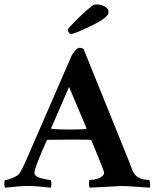

<svg xmlns="http://www.w3.org/2000/svg" viewBox="-33 -869 719 893"><path d="M282.2 -730.5Q282.2 -736.3 324.7 -778.3Q367.2 -820.3 399.4 -844.7Q407.2 -848.6 417 -848.6Q434.6 -848.6 453.1 -839.4Q471.7 -830.1 471.7 -811.5Q471.7 -788.1 392.6 -749.5Q313.5 -710.9 295.9 -710.9Q291 -710.9 286.6 -718.3Q282.2 -725.6 282.2 -730.5ZM91.8 -130.9 299.8 -609.4Q304.7 -620.1 316.4 -633.3Q328.1 -646.5 335.9 -646.5Q351.6 -646.5 356.4 -639.6L556.6 -144.5Q563.5 -128.9 571.8 -106.4Q580.1 -84 584 -74.2Q601.6 -32.2 661.1 -32.2Q665 -25.4 665.5 -12.2Q666 1 663.1 3.9Q654.3 3.9 606 0Q557.6 -3.9 532.2 -3.9Q525.4 -3.9 384.8 3.9Q380.9 0 380.9 -16.1Q380.9 -32.2 384.8 -32.2Q421.9 -32.2 442.4 -49.8Q451.2 -56.6 451.2 -66.4Q451.2 -70.3 436.5 -107.4Q421.9 -144.5 407.2 -179.7L392.6 -214.8Q388.7 -218.8 385.7 -218.8Q367.2 -219.7 292 -219.7Q224.6 -219.7 190.4 -218.8Q185.5 -218.8 183.6 -213.9Q159.2 -159.2 148.4 -131.8Q127 -78.1 127 -65.4Q127 -48.8 156.7 -40.5Q186.5 -32.2 202.1 -32.2Q206.1 -26.4 206.1 -13.2Q206.1 0 203.1 3.9Q134.8 -3.9 97.7 -3.9Q59.6 -3.9 -8.8 3.9Q-11.7 1 -12.7 -11.2Q-13.7 -23.4 -10.7 -31.2Q0 -31.2 25.4 -41.5Q50.8 -51.8 57.6 -62.5Q74.2 -89.8 91.8 -130.9ZM288.1 -464.8 205.1 -273.4Q205.1 -269.5 207 -269.5Q236.3 -266.6 288.1 -266.6Q335.9 -266.6 366.2 -268.6L369.1 -273.4Z"/></svg>

Font: Crimson
Style: Bold
Weight: 700
Version: Version 0.8 ; ttfautohint (v1.00) -l 8 -r 50 -G 200 -x 14 -D